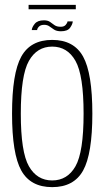

<svg xmlns="http://www.w3.org/2000/svg" viewBox="-20 -765 443 789"><path d="M194.5 4Q105.5 4 67.5 -64.2Q29.5 -132.5 29.5 -298Q29.5 -464 67.5 -532.5Q105.5 -601 194.5 -601Q283.5 -601 321.5 -532.5Q359.5 -464 359.5 -298Q359.5 -132.5 321.5 -64.2Q283.5 4 194.5 4ZM194.5 -23.5Q257 -23.5 290.2 -81.8Q323.5 -140 323.5 -298Q323.5 -456 290.2 -514.8Q257 -573.5 194.5 -573.5Q132 -573.5 98.8 -514.8Q65.5 -456 65.5 -298Q65.5 -140 98.8 -81.8Q132 -23.5 194.5 -23.5ZM230.5 -636.5Q213 -636.5 202.5 -643.2Q192 -650 183.2 -656.5Q174.5 -663 161.5 -663Q147.5 -663 140.2 -655.8Q133 -648.5 132.5 -641.5H110.5Q111.5 -653.5 123 -667.5Q134.5 -681.5 160.5 -681.5Q176.5 -681.5 185.8 -674.8Q195 -668 204.2 -661.5Q213.5 -655 229.5 -655Q243 -655 249.8 -662.5Q256.5 -670 257.5 -677H279Q278.5 -666 268.2 -651.2Q258 -636.5 230.5 -636.5ZM97.5 -727V-745H291.5V-727Z"/></svg>

Font: Anybody ExtraLight
Style: Regular
Weight: 200
Designer: Tyler Finck
Foundry: Etcetera Type Company
Version: Version 1.010; ttfautohint (v1.8.3) -l 8 -r 50 -G 200 -x 14 